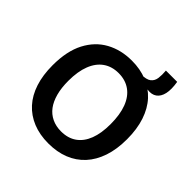

<svg xmlns="http://www.w3.org/2000/svg" viewBox="-201 -939 1119 1119"><g transform="rotate(45 359.0 -379.5)"><path d="M546 -618 454 -628V-654Q500 -654 519 -669.5Q538 -685 541.5 -711.5Q545 -738 542 -772H635Q644 -717 636 -681.5Q628 -646 605 -629.5Q582 -613 546 -618ZM357 13Q286 13 229.5 -10Q173 -33 133.5 -76.5Q94 -120 73.5 -183Q53 -246 53 -327Q53 -444 93 -520.5Q133 -597 202.5 -635Q272 -673 361 -673Q430 -673 486 -650.5Q542 -628 582 -584.5Q622 -541 643.5 -476.5Q665 -412 665 -329Q665 -246 643.5 -182.5Q622 -119 582 -75.5Q542 -32 485.5 -9.5Q429 13 357 13ZM360 -89Q417 -89 456 -116.5Q495 -144 515 -196Q535 -248 535 -323Q535 -401 514.5 -455.5Q494 -510 454 -538.5Q414 -567 358 -567Q303 -567 263.5 -539.5Q224 -512 203 -458.5Q182 -405 182 -328Q182 -270 194 -225.5Q206 -181 228.5 -151Q251 -121 284.5 -105Q318 -89 360 -89Z"/></g></svg>

Font: Bricolage Grotesque 16pt SemiBold
Style: Regular
Weight: 600
Version: Version 1.001;gftools[0.9.33.dev8+g029e19f]